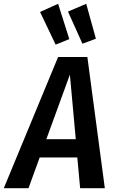

<svg xmlns="http://www.w3.org/2000/svg" viewBox="-60 -991 607 1011"><path d="M347 -162H149L90 0H-40L246 -691H400L492 0H362ZM339 -258 308 -598 184 -258ZM305 -785 233 -756 151 -928 246 -971ZM445 -787 374 -761 298 -930 394 -971Z"/></svg>

Font: Fira Sans Condensed Medium
Style: Italic
Weight: 500
Width: 3
Italic angle: -8°
Designer: bBox Type GmbH & Carrois Corporate GbR & Edenspiekermann AG
Foundry: bBox Type GmbH & Carrois Corporate GbR & Edenspiekermann AG
Version: Version 4.301